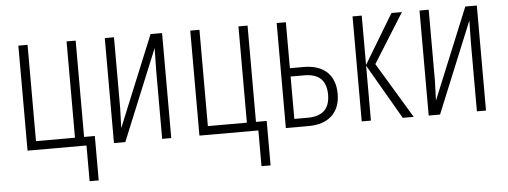

<svg xmlns="http://www.w3.org/2000/svg" viewBox="-48 -657 2551 965"><g transform="rotate(-5 1227.5 -175.0)"><path d="M359.9 -43.9H414.1V180.2H368.2V0H70.8V-529.8H117.2V-43.9H314V-529.8H359.9Z M553.2 -529.8V-171.9L549.8 -71.8L737.8 -529.8H795.9V0H750V-342.8L752 -458L564 0H506.8V-529.8Z M1227.1 -43.9H1281.2V180.2H1235.4V0H938V-529.8H984.4V-43.9H1181.2V-529.8H1227.1Z M1420.4 -255.9V-42H1488.3Q1600.1 -42 1600.1 -148.9Q1600.1 -255.9 1489.3 -255.9ZM1420.4 -297.9H1489.3Q1565.9 -297.9 1607.4 -258.8Q1648.4 -219.7 1648.4 -148.9Q1648.4 -78.1 1606.4 -39.1Q1564.5 0 1488.3 0H1374V-529.8H1420.4Z M1953.1 -529.8H2005.9L1850.1 -280.8L2019 0H1963.9L1803.2 -276.9V0H1756.8V-529.8H1803.2V-280.8Z M2141.1 -529.8V-171.9L2137.7 -71.8L2325.7 -529.8H2383.8V0H2337.9V-342.8L2339.8 -458L2151.9 0H2094.7V-529.8Z"/></g></svg>

Font: Germano
Style: Regular
Weight: 300
Width: 3
Foundry: Ascender Corporation
Version: Version 1.10; ttfautohint (v1.5)